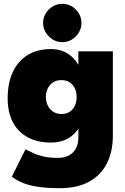

<svg xmlns="http://www.w3.org/2000/svg" viewBox="-20 -768 654 1002"><path d="M292 214Q227 214 179.5 207Q132 200 99 186.5Q66 173 42 154L113 11Q129 19 150.5 29.5Q172 40 204 48Q236 56 283 56Q314 56 338 44Q362 32 375.5 8Q389 -16 389 -52V-500H569V-60Q569 23 537.5 85Q506 147 444.5 180.5Q383 214 292 214ZM246 -24Q175 -24 124.5 -51.5Q74 -79 47 -130.5Q20 -182 20 -254Q20 -335 47 -392.5Q74 -450 124.5 -481Q175 -512 246 -512Q303 -512 344 -481Q385 -450 406.5 -391.5Q428 -333 428 -250Q428 -179 406.5 -128.5Q385 -78 344 -51Q303 -24 246 -24ZM301 -173Q326 -173 343.5 -184.5Q361 -196 370.5 -216Q380 -236 380 -261Q380 -288 370 -308Q360 -328 342.5 -339Q325 -350 300 -350Q276 -350 258 -339Q240 -328 230 -308Q220 -288 219 -261Q220 -236 230 -216Q240 -196 258.5 -184.5Q277 -173 301 -173ZM305 -548Q265 -548 235 -578Q205 -608 205 -648Q205 -689 235 -718.5Q265 -748 305 -748Q346 -748 375.5 -718.5Q405 -689 405 -648Q405 -608 375.5 -578Q346 -548 305 -548Z"/></svg>

Font: Figtree Black
Style: Regular
Weight: 900
Designer: Erik Kennedy
Foundry: Erik Kennedy
Version: Version 2.001;gftools[0.9.30]